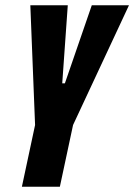

<svg xmlns="http://www.w3.org/2000/svg" viewBox="-20 -708 509 728"><path d="M63 0 113 -234 95 -688H237L216 -392H226L328 -688H469L257 -234L207 0Z"/></svg>

Font: Saira ExtraCondensed Black
Style: Italic
Weight: 900
Width: 2
Italic angle: -12°
Designer: Hector Gatti with collaboration of the Omnibus-Type team
Foundry: Omnibus-Type
Version: Version 1.101